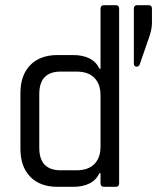

<svg xmlns="http://www.w3.org/2000/svg" viewBox="-20 -723 608 743"><path d="M568 -690V-632Q568 -607 553 -567L520 -472Q516 -465 509 -465Q498 -465 498 -477V-689Q498 -703 511 -703H555Q568 -703 568 -690ZM262 0H203Q135 0 97 -39Q59 -78 59 -148V-362Q59 -432 97 -471Q135 -510 203 -510H262Q340 -510 365 -457H369V-689Q369 -703 382 -703H428Q441 -703 441 -689V-14Q441 0 428 0H382Q369 0 369 -14V-53H365Q340 0 262 0ZM369 -156V-354Q369 -398 345 -422Q321 -446 276 -446H215Q132 -446 132 -359V-151Q132 -64 215 -64H276Q321 -64 345 -88Q369 -112 369 -156Z"/></svg>

Font: Rajdhani Medium
Style: Regular
Weight: 500
Designer: Satya Rajpurohit, Jyotish Sonowal
Foundry: Indian Type Foundry
Version: Version 1.201 February 1, 2022